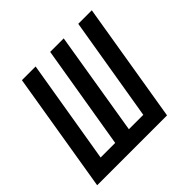

<svg xmlns="http://www.w3.org/2000/svg" viewBox="-146 -652 783 783"><g transform="rotate(-45 246.0 -260.0)"><path d="M-8 0 78 -520H157L82 -70H166L241 -520H319L245 -70H328L403 -520H481L395 0Z"/></g></svg>

Font: Iosevka SS04 Oblique
Style: Regular
Weight: 400
Italic angle: -9°
Monospace: yes
Designer: Belleve Invis
Foundry: Belleve Invis
Version: Version 19.0.0; ttfautohint (v1.8.4)